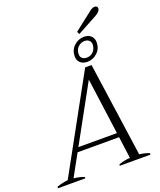

<svg xmlns="http://www.w3.org/2000/svg" viewBox="-219 -1182 1082 1296"><g transform="rotate(-20 322.5 -533.5)"><path d="M460 -929 451 -948 579 -1048Q601 -1067 620 -1067Q629 -1067 634.5 -1062Q640 -1057 640 -1050Q640 -1027 606 -1008ZM379 -798Q379 -842 410 -871.5Q441 -901 483 -901Q514 -901 532.5 -883.5Q551 -866 551 -837Q551 -793 520.5 -763.5Q490 -734 448 -734Q416 -734 397.5 -751.5Q379 -769 379 -798ZM409 -802Q409 -783 421.5 -772.5Q434 -762 454 -762Q478 -762 496 -777Q514 -792 519 -817Q521 -827 521 -831Q521 -850 509 -861.5Q497 -873 477 -873Q449 -873 429 -853Q409 -833 409 -802ZM562 -28Q601 -24 634 -10L632 0H412L414 -10Q447 -23 495 -27L474 -183H176L90 -27Q139 -22 166 -9L165 0H-32L-30 -11Q10 -25 49 -29L420 -704H466ZM470 -214 415 -618 193 -214Z"/></g></svg>

Font: Trirong Light
Style: Italic
Weight: 300
Italic angle: -12°
Designer: Katatrad Team
Foundry: CadsonDemak
Version: Version 1.001